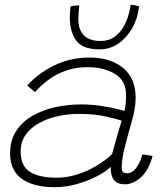

<svg xmlns="http://www.w3.org/2000/svg" viewBox="-20 -767 688 799"><path d="M207.5 12Q120.5 12 71.2 -22.5Q22 -57 22 -129.5Q22 -182.5 46.8 -221Q71.5 -259.5 113.8 -284.2Q156 -309 209 -320.8Q262 -332.5 318 -332.5Q358.5 -332.5 397 -326.8Q435.5 -321 463 -314.5Q490.5 -308 498 -305.5Q502 -323 503.2 -337Q504.5 -351 504.5 -371Q504.5 -432 458 -459.8Q411.5 -487.5 344.5 -487.5Q296 -487.5 255.5 -473.5Q215 -459.5 182.8 -435.8Q150.5 -412 125.5 -383.5L93.5 -411Q138 -461.5 205.2 -494.5Q272.5 -527.5 353.5 -527.5Q439 -527.5 491.8 -484.8Q544.5 -442 544.5 -359.5Q544.5 -338 540 -311.8Q535.5 -285.5 527 -256.5Q512.5 -206.5 499.5 -156Q486.5 -105.5 486.5 -70.5Q486.5 -55 492.5 -50.5Q498.5 -46 509.5 -46Q528.5 -46 545.5 -66.5Q562.5 -87 572.5 -124.5L615 -118Q598.5 -57 565.5 -28.5Q532.5 0 500.5 0Q468 0 454.2 -17.8Q440.5 -35.5 440.5 -72.5Q423.5 -55 386.5 -35.2Q349.5 -15.5 302.5 -1.8Q255.5 12 207.5 12ZM216 -27.5Q257 -27.5 298 -40Q339 -52.5 377 -74.5Q415 -96.5 446 -125Q458.5 -171 467.8 -202.8Q477 -234.5 486.5 -265Q470.5 -270.5 422.8 -281.8Q375 -293 306 -293Q262.5 -293 220 -283.5Q177.5 -274 142.5 -254.8Q107.5 -235.5 86.8 -206Q66 -176.5 66 -136.5Q66 -76 104.5 -51.8Q143 -27.5 216 -27.5ZM559 -740.5Q553 -689.5 529.8 -649Q506.5 -608.5 471.5 -585Q436.5 -561.5 394.5 -561.5Q323.5 -561.5 297 -598.5Q270.5 -635.5 270.5 -694.5Q270.5 -705 271.5 -717.2Q272.5 -729.5 273.5 -740.5Q280.5 -742 286.2 -742.8Q292 -743.5 297.8 -743.8Q303.5 -744 310 -744Q308.5 -730 307.2 -716.2Q306 -702.5 306 -689.5Q306 -642.5 329.5 -619.5Q353 -596.5 398 -596.5Q438.5 -596.5 464.8 -619.8Q491 -643 505.2 -677.8Q519.5 -712.5 523.5 -747Q532 -747 542.2 -744.8Q552.5 -742.5 559 -740.5Z"/></svg>

Font: Grandstander Thin
Style: Italic
Weight: 100
Italic angle: -15°
Designer: Tyler Finck
Foundry: Etcetera Type Co
Version: Version 1.200